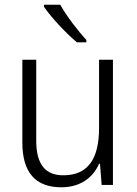

<svg xmlns="http://www.w3.org/2000/svg" viewBox="-20 -786 581 816"><path d="M236 -766H167V-757C196 -714 261 -644 307 -606H347V-616C311 -655 262 -719 236 -766ZM460 -532H401V-242C401 -107 351 -41 249 -41C173 -41 134 -87 134 -188V-532H75V-180C75 -54 130 10 241 10C322 10 376 -32 401 -90H405L412 0H460Z"/></svg>

Font: Noto Sans Bengali SemiCondensed Light
Style: Regular
Weight: 300
Width: 4
Designer: Joana Ranito - Universal Thirst; Jelle Bosma - Monotype Design Team
Foundry: Universal Thirst ehf.
Version: Version 3.000